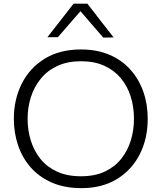

<svg xmlns="http://www.w3.org/2000/svg" viewBox="-20 -988 858 1019"><path d="M412.5 10.5Q323 10.5 255.8 -18.8Q188.5 -48 143.5 -99Q98.5 -150 76 -216.5Q53.5 -283 53.5 -357.5Q53.5 -461 95.8 -544.5Q138 -628 217.8 -676.8Q297.5 -725.5 409.5 -725.5Q495 -725.5 561 -697.2Q627 -669 672.2 -618.2Q717.5 -567.5 740.8 -501Q764 -434.5 764 -357.5Q764 -252.5 721.8 -169.2Q679.5 -86 600.8 -37.8Q522 10.5 412.5 10.5ZM410 -52.5Q483.5 -52.5 536.5 -77.5Q589.5 -102.5 623.8 -145.8Q658 -189 674.5 -243.5Q691 -298 691 -357.5Q691 -421.5 673.2 -477Q655.5 -532.5 620.2 -574.2Q585 -616 532.5 -639.5Q480 -663 410 -663Q338 -663 284.8 -638.2Q231.5 -613.5 196.5 -570.5Q161.5 -527.5 144 -472.8Q126.5 -418 126.5 -357.5Q126.5 -297 143.5 -242Q160.5 -187 195 -144.2Q229.5 -101.5 283 -77Q336.5 -52.5 410 -52.5ZM528 -788.5Q495 -827 462.5 -864.2Q430 -901.5 397 -940.5H417.5Q384 -902 352 -865.2Q320 -828.5 287 -790.5H231.5Q266 -834.5 300.8 -879Q335.5 -923.5 370.5 -968.5H444Q478.5 -923.5 513.2 -878.8Q548 -834 583 -789.5Z"/></svg>

Font: Commissioner Thin Light
Style: Regular
Weight: 300
Version: Version 1.000